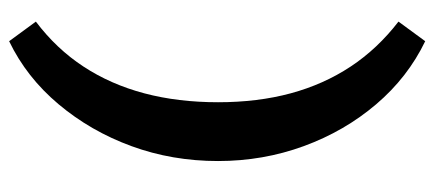

<svg xmlns="http://www.w3.org/2000/svg" viewBox="-292 -460 974 431"><g transform="rotate(-90 195.5 -244.0)"><path d="M319 223Q238 184 177.5 113Q117 42 83.5 -49.5Q50 -141 50 -242Q50 -345 83.5 -436.5Q117 -528 177.5 -600Q238 -672 319 -711L363 -651Q302 -605 262 -544Q222 -483 202 -407.5Q182 -332 182 -242Q182 -153 202 -79Q222 -5 262 55.5Q302 116 363 163Z"/></g></svg>

Font: Ysabeau Infant ExtraBold
Style: Regular
Weight: 800
Designer: Christian Thalmann (Catharsis Fonts)
Version: Version 2.001;gftools[0.9.30]; featfreeze: ss01,ss02,lnum